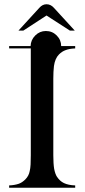

<svg xmlns="http://www.w3.org/2000/svg" viewBox="-20 -884 400 904"><path d="M334 -656Q307 -655 289 -648Q272 -642 258 -628Q239 -609 234 -573Q231 -547 231 -514V-153Q231 -133 232 -117Q233 -101 235 -89Q240 -64 248 -52Q262 -31 281 -22Q302 -12 334 -11V0H23V-11Q49 -12 69 -19Q85 -25 99 -39Q116 -56 120 -79Q123 -91 124 -109.5Q125 -128 125 -153V-656H23V-667H124Q125 -696 146 -717Q167 -738 196 -738Q226 -738 247 -717Q268 -696 268 -667H334ZM165 -847Q180 -864 199 -864Q219 -864 234 -847L332 -740H309L199 -811L90 -740H67L165 -847Z"/></svg>

Font: Wachinanga
Style: Regular
Weight: 400
Designer: deFharo
Foundry: deFharo
Version: Wachinanga: Version 2.001 2013